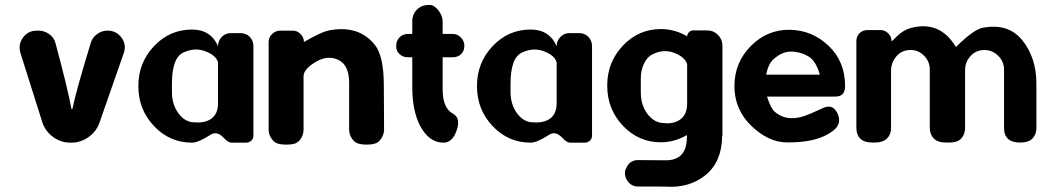

<svg xmlns="http://www.w3.org/2000/svg" viewBox="-20 -565 4149 765"><path d="M406.7 -442.9Q406.7 -442.9 408.7 -442.9Q444.3 -442.9 464.8 -414.1Q484.9 -386.2 472.7 -352.1Q472.7 -352.1 376.5 -76.7Q364.3 -41 332.5 -18.6Q300.8 3.9 262.7 3.4Q262.7 3.4 260.7 3.4Q221.7 3.4 190.4 -20Q159.2 -43.9 148.4 -78.6Q148.4 -78.6 62 -352.1Q51.3 -386.7 70.8 -414.1Q90.3 -442.4 126 -442.9Q126 -442.9 134.8 -442.9Q156.2 -442.9 175.8 -429.2Q195.3 -415 200.7 -394.5Q247.6 -221.2 265.1 -129.9Q265.1 -129.9 268.1 -129.9Q284.7 -208.5 341.8 -394.5Q348.1 -415.5 366.7 -429.2Q386.2 -442.9 406.7 -442.9Z M665 -231Q665 -231 665 -198.7Q665 -147.9 691.9 -112.3Q718.8 -76.7 756.8 -77.6Q779.3 -75.2 802.2 -82Q848.6 -98.1 848.6 -152.3Q848.6 -152.3 848.6 -317.4Q839.8 -345.2 797.9 -360.8Q755.9 -377 710.4 -355.5Q665 -334.5 665 -231ZM593.8 -62.5Q531.2 -128.4 531.2 -221.9Q531.2 -315.4 593.8 -381.3Q656.2 -447.3 745.1 -447.3Q819.8 -447.3 848.6 -381.3Q848.6 -402.8 864.7 -418.9Q878.9 -433.1 900.4 -433.1Q900.4 -433.1 938 -433.1Q959.5 -433.1 974.6 -418.9Q989.7 -402.8 989.7 -381.3Q989.7 -381.3 989.7 -24.9Q989.7 -12.2 981 -4.4Q972.7 3.4 960.9 3.4Q960.9 3.4 902.3 3.4Q889.6 3.4 873 -14.2Q856.4 -31.7 843.3 -33.7Q830.1 -35.6 818.4 -27.8Q770 3.4 745.1 3.4Q656.2 3.4 593.8 -62.5Z M1509.3 -227.1Q1509.3 -227.1 1510.3 -50.3Q1510.3 -22.5 1489.7 -2Q1475.6 11.7 1440.4 11.2Q1440.4 11.2 1439.9 11.2Q1405.3 11.2 1391.6 -2Q1371.1 -21.5 1371.1 -50.3Q1371.1 -50.3 1371.1 -235.4Q1371.1 -305.2 1328.6 -326.2Q1285.6 -347.2 1236.3 -317.4Q1187 -287.6 1189.5 -257.8Q1189.5 -257.8 1189.5 -50.3Q1189.5 -21.5 1169.9 -2Q1156.2 11.7 1121.6 11.2Q1121.6 11.2 1119.1 11.2Q1084.5 11.2 1070.8 -2Q1050.3 -22.5 1050.3 -50.3Q1050.3 -50.3 1050.3 -397.5Q1050.3 -416.5 1064.5 -429.7Q1078.6 -442.9 1095.7 -442.9Q1095.7 -442.9 1146.5 -442.9Q1165.5 -442.9 1178.2 -428.7Q1190.9 -415 1190.9 -398.4Q1190.9 -398.4 1190.9 -397.5Q1261.2 -439 1295.4 -444.8Q1412.6 -464.8 1475.1 -384.3Q1508.8 -339.8 1509.3 -227.1Z M1743.7 -208.5Q1743.7 -133.8 1784.7 -112.3Q1816.4 -94.7 1799.8 -46.4Q1783.2 3.4 1747.1 3.4Q1688.5 3.4 1652.8 -65.9Q1622.6 -125.5 1622.6 -217.3Q1622.6 -217.3 1622.6 -336.9H1605Q1585 -336.9 1571.8 -349.6Q1558.1 -361.8 1558.6 -382.3Q1558.6 -382.3 1558.6 -383.3Q1558.6 -402.3 1571.8 -416Q1585 -429.7 1605 -429.7Q1605 -429.7 1622.6 -429.7V-479.5Q1622.6 -513.7 1649.4 -533.7Q1664.1 -545.4 1690.9 -545.4Q1690.9 -545.4 1692.9 -545.4Q1709.5 -545.4 1726.6 -523.9Q1743.7 -502.4 1743.7 -479.5Q1743.7 -479.5 1743.7 -429.7H1784.7Q1802.7 -429.7 1816.4 -415.5Q1830.1 -401.4 1830.1 -383.3Q1830.1 -383.3 1830.1 -382.3Q1830.1 -361.3 1816.9 -349.1Q1803.7 -336.9 1784.7 -336.9Q1784.7 -336.9 1743.7 -336.9Z M2014.2 -231Q2014.2 -231 2014.2 -198.7Q2014.2 -147.9 2041 -112.3Q2067.9 -76.7 2106 -77.6Q2128.4 -75.2 2151.4 -82Q2197.8 -98.1 2197.8 -152.3Q2197.8 -152.3 2197.8 -317.4Q2189 -345.2 2147 -360.8Q2105 -377 2059.6 -355.5Q2014.2 -334.5 2014.2 -231ZM1942.9 -62.5Q1880.4 -128.4 1880.4 -221.9Q1880.4 -315.4 1942.9 -381.3Q2005.4 -447.3 2094.2 -447.3Q2168.9 -447.3 2197.8 -381.3Q2197.8 -402.8 2213.9 -418.9Q2228 -433.1 2249.5 -433.1Q2249.5 -433.1 2287.1 -433.1Q2308.6 -433.1 2323.7 -418.9Q2338.9 -402.8 2338.9 -381.3Q2338.9 -381.3 2338.9 -24.9Q2338.9 -12.2 2330.1 -4.4Q2321.8 3.4 2310.1 3.4Q2310.1 3.4 2251.5 3.4Q2238.8 3.4 2222.2 -14.2Q2205.6 -31.7 2192.4 -33.7Q2179.2 -35.6 2167.5 -27.8Q2119.1 3.4 2094.2 3.4Q2005.4 3.4 1942.9 -62.5Z M2717.8 -149.9Q2717.8 -149.9 2717.8 -310.1Q2708 -338.4 2666 -354.5Q2624 -370.6 2579.6 -348.6Q2558.1 -337.9 2545.4 -310.5Q2532.7 -283.2 2533.2 -249.5Q2533.2 -250 2533.2 -196.3Q2533.2 -146.5 2560.1 -110.4Q2587.9 -74.7 2626 -74.7Q2647.5 -71.3 2670.4 -78.6Q2716.8 -94.7 2717.8 -149.9ZM2741.7 -443.8Q2741.7 -443.8 2798.8 -443.8Q2822.8 -443.8 2840.3 -426.3Q2857.9 -408.7 2858.4 -384.3Q2858.4 -384.3 2858.4 -22.9H2857.4Q2856 79.6 2792 131.8Q2728 184.6 2633.8 178.7Q2627.4 178.2 2603.5 178.2Q2579.6 178.7 2522.5 178.2Q2495.6 178.2 2480 155.8Q2464.4 133.3 2473.1 108.4Q2473.1 108.4 2474.1 107.9Q2486.8 72.3 2523.9 72.8Q2574.7 73.7 2632.8 73.7Q2720.2 73.7 2716.8 -26.9Q2668.5 1.5 2613.3 2Q2524.4 2 2461.9 -64Q2399.4 -129.9 2399.4 -223.6Q2399.4 -317.4 2461.9 -383.3Q2524.4 -449.2 2613.3 -449.2Q2668.5 -449.2 2717.8 -420.4Q2718.3 -429.7 2725.1 -436.5Q2731.9 -443.8 2741.7 -443.8Z M3130.9 -359.4Q3096.2 -359.4 3062.5 -329.6Q3041 -310.5 3032.7 -267.6Q3032.7 -267.6 3246.6 -267.6Q3230.5 -324.2 3198.7 -341.8Q3167 -359.4 3130.9 -359.4ZM3347.2 -221.7Q3347.2 -221.7 3347.2 -221.2Q3347.2 -180.2 3308.1 -180.2Q3308.1 -180.2 3036.1 -180.2Q3050.3 -135.7 3064.9 -121.6Q3119.1 -71.8 3209.5 -112.3Q3209.5 -112.3 3259.8 -134.8Q3292.5 -149.4 3310.1 -124.5Q3327.6 -99.6 3321.8 -73.2Q3321.8 -73.2 3320.8 -72.8Q3315.9 -50.8 3275.9 -28.8Q3217.8 3.4 3115.7 2.4Q3042.5 2.4 2974.1 -63Q2906.2 -128.4 2906.2 -221.9Q2906.2 -315.4 2971.7 -381.8Q3037.6 -447.8 3127 -446.3Q3216.3 -444.8 3281.7 -382.3Q3347.2 -319.8 3347.2 -221.7Z M4109.4 -230.5Q4109.4 -230.5 4109.4 -55.2Q4109.4 -29.8 4093.8 -13.2Q4078.1 2.9 4045.4 2.9Q4045.4 2.9 4044.4 2.9Q3980.5 2.9 3980.5 -55.2Q3980.5 -55.2 3980.5 -288.1Q3980.5 -320.3 3956.1 -343.8Q3932.1 -366.7 3899.9 -365.7Q3867.7 -364.7 3846.7 -341.3Q3825.2 -317.4 3825.2 -285.6Q3825.2 -285.6 3825.2 -55.2Q3825.2 -29.8 3810.1 -13.2Q3794.9 3.4 3761.2 2.9Q3761.2 2.9 3748.5 2.9Q3715.8 2.9 3700.2 -13.7Q3684.6 -30.3 3684.6 -55.2Q3684.6 -55.2 3684.6 -288.1Q3684.6 -320.3 3661.1 -343.8Q3637.7 -367.2 3605 -365.7Q3571.8 -364.7 3551.3 -340.3Q3530.8 -315.4 3530.3 -285.6Q3530.3 -285.6 3530.3 -55.2Q3530.3 -29.3 3514.2 -13.2Q3498 2.9 3465.3 2.9Q3465.3 2.9 3456.1 2.9Q3423.3 2.9 3407.7 -12.7Q3392.1 -28.3 3392.1 -55.2Q3392.1 -55.2 3392.1 -400.4Q3392.1 -419.9 3404.3 -432.6Q3416.5 -444.8 3436.5 -445.3Q3436.5 -445.3 3488.3 -445.3Q3505.9 -445.3 3519 -432.1Q3532.2 -419.4 3532.2 -400.4Q3537.6 -403.8 3546.4 -413.1Q3576.7 -445.3 3611.3 -454.1Q3725.1 -482.9 3787.6 -379.4Q3787.6 -379.4 3790.5 -379.4Q3858.9 -446.8 3894.5 -454.1Q3996.6 -474.1 4053.2 -404.8Q4109.4 -335.4 4109.4 -230.5Z"/></svg>

Font: Dyuthi
Style: Regular
Weight: 400
Designer: Hiran Venugopalan, Hussain K H and Suresh P for Sawthanthra Malayalam Computing (SMC)
Version: Version 3.0.0+20221109